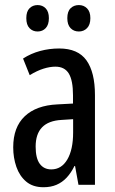

<svg xmlns="http://www.w3.org/2000/svg" viewBox="-20 -744 464 773"><path d="M218.3 -548.8Q293.9 -548.8 328.1 -501Q362.3 -453.1 362.3 -361.3V0H295.9L282.2 -75.7H279.8Q266.1 -47.9 248.3 -28.8Q230.5 -9.8 207.5 0Q184.6 9.8 154.8 9.8Q112.3 9.8 85.4 -12.9Q58.6 -35.6 45.9 -72.3Q33.2 -108.9 33.2 -150.9Q33.2 -231.9 79.6 -275.9Q126 -319.8 210.9 -323.7L273.9 -327.1V-360.4Q273.9 -419.9 257.1 -447.8Q240.2 -475.6 203.1 -475.6Q180.7 -475.6 155 -467.5Q129.4 -459.5 99.6 -441.4L72.8 -508.3Q104.5 -528.8 141.6 -538.8Q178.7 -548.8 218.3 -548.8ZM274.4 -264.2 228 -261.2Q175.3 -258.3 149.4 -231.4Q123.5 -204.6 123.5 -153.8Q123.5 -106.9 140.1 -84.5Q156.7 -62 186.5 -62Q227.5 -62 251 -101.8Q274.4 -141.6 274.4 -210.9ZM85.9 -670.9Q85.9 -697.8 98.9 -710.7Q111.8 -723.6 131.3 -723.6Q151.4 -723.6 164.1 -710.2Q176.8 -696.8 176.8 -670.9Q176.8 -644.5 164.1 -630.9Q151.4 -617.2 131.3 -617.2Q111.8 -617.2 98.9 -630.6Q85.9 -644 85.9 -670.9ZM251 -670.9Q251 -697.8 264.2 -710.7Q277.3 -723.6 297.4 -723.6Q317.4 -723.6 330.6 -710.2Q343.8 -696.8 343.8 -670.9Q343.8 -644.5 330.6 -630.9Q317.4 -617.2 297.4 -617.2Q276.9 -617.2 263.9 -630.9Q251 -644.5 251 -670.9Z"/></svg>

Font: Open Sans Condensed Medium
Style: Regular
Weight: 500
Width: 3
Designer: Monotype Design Team
Foundry: Monotype Imaging Inc.
Version: Version 3.000